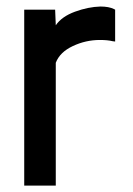

<svg xmlns="http://www.w3.org/2000/svg" viewBox="-20 -580 415 600"><path d="M339.8 -450.2 332 -451.2Q316.4 -455.1 292 -455.1Q248 -455.1 207.5 -436Q167 -417 154.3 -383.8V0H55.7V-549.8H152.3L154.3 -501Q172.9 -528.3 214.4 -543.5Q255.9 -558.6 293.9 -559.6Q320.3 -559.6 335.9 -551.8L339.8 -549.8Z"/></svg>

Font: RobotoJAA
Style: Medium
Weight: 500
Version: Version 2.05; 2016-11-05